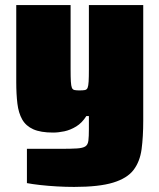

<svg xmlns="http://www.w3.org/2000/svg" viewBox="-20 -530 628 756"><path d="M272 206Q239 206 204 204Q169 202 138 198.5Q107 195 86 191V56Q108 56 130 56Q152 56 174 56Q196 56 218 56Q260 56 283 54.5Q306 53 316 46.5Q326 40 328 24Q330 8 330 -21V-73H320Q303 -46 280 -32Q257 -18 233.5 -13Q210 -8 189 -8Q140 -8 111 -21Q82 -34 67.5 -59.5Q53 -85 48.5 -122Q44 -159 44 -207V-510H258V-257Q258 -226 259 -209Q260 -192 263 -184.5Q266 -177 273.5 -175.5Q281 -174 293 -174Q307 -174 314.5 -175.5Q322 -177 325 -184.5Q328 -192 329 -209Q330 -226 330 -257V-510H544V-55Q544 9 537.5 57.5Q531 106 506 139Q481 172 425.5 189Q370 206 272 206Z"/></svg>

Font: Saira Thin Black
Style: Regular
Weight: 900
Version: Version 1.101